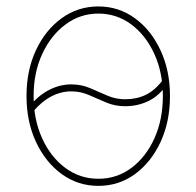

<svg xmlns="http://www.w3.org/2000/svg" viewBox="-20 -574 619 605"><path d="M290 11.7Q225.6 11.7 174.3 -25.6Q123 -63 93.3 -127Q63.5 -190.9 63.5 -271.5Q63.5 -352.1 93.3 -415.8Q123 -479.5 174.3 -516.6Q225.6 -553.7 290 -553.7Q354 -553.7 405 -516.6Q456.1 -479.5 485.8 -415.5Q515.6 -351.6 515.6 -271.5Q515.6 -190.9 486.1 -127Q456.5 -63 405.5 -25.6Q354.5 11.7 290 11.7ZM290 -10.7Q348.1 -10.7 394 -44.9Q439.9 -79.1 466.6 -138.2Q493.2 -197.3 493.2 -271.5Q493.2 -345.2 466.3 -404.1Q439.5 -462.9 393.6 -497.1Q347.7 -531.2 290 -531.2Q232.4 -531.2 186.3 -496.8Q140.1 -462.4 113 -403.8Q85.9 -345.2 85.9 -271.5Q85.9 -197.3 112.8 -138.2Q139.6 -79.1 185.8 -44.9Q231.9 -10.7 290 -10.7ZM85 -223.1 72.3 -237.8Q98.1 -271 132.8 -289.6Q167.5 -308.1 204.6 -308.1Q236.3 -308.1 263.7 -296.4Q291 -284.7 317.9 -272.9Q344.7 -261.2 374.5 -261.2Q410.6 -261.2 439.7 -275.4Q468.8 -289.6 493.7 -322.8L507.3 -310.1Q482.9 -272.9 448.7 -256.1Q414.6 -239.3 374.5 -239.3Q342.3 -239.3 314.7 -251Q287.1 -262.7 260.5 -274.4Q233.9 -286.1 204.6 -286.1Q171.9 -286.1 141.4 -270Q110.8 -253.9 85 -223.1Z"/></svg>

Font: Inter Thin
Style: Regular
Weight: 250
Designer: Rasmus Andersson
Foundry: rsms
Version: Version 4.001;git-66647c0bb